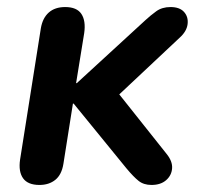

<svg xmlns="http://www.w3.org/2000/svg" viewBox="-20 -517 576 545"><path d="M92 8Q59 8 45.5 -11Q32 -30 37 -64L96 -437Q101 -466 118.5 -481.5Q136 -497 165 -497Q198 -497 211 -477.5Q224 -458 219 -423L196 -281H198L393 -460Q407 -473 423.5 -485Q440 -497 464 -497Q490 -497 502.5 -483Q515 -469 512.5 -448.5Q510 -428 490 -410L294 -226V-280L453 -80Q470 -59 468.5 -39Q467 -19 451.5 -5.5Q436 8 410 8Q388 8 373.5 -3.5Q359 -15 339 -39L189 -223H187L160 -52Q155 -21 137 -6.5Q119 8 92 8Z"/></svg>

Font: Nunito ExtraLight
Style: Bold Italic
Weight: 700
Italic angle: -9°
Version: Version 3.602